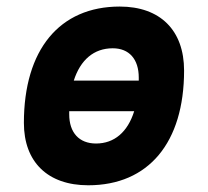

<svg xmlns="http://www.w3.org/2000/svg" viewBox="-20 -547 626 577"><path d="M245.1 9.8C426.3 9.8 533.2 -118.2 533.2 -335C533.2 -456.1 461.4 -527.3 339.8 -527.3C158.7 -527.3 51.8 -397.5 51.8 -177.7C51.8 -60.1 123.5 9.8 245.1 9.8ZM268.6 -115.7C217.8 -115.7 188 -148.4 188 -203.6C188 -206.5 188 -210 188 -212.9H383.3C363.8 -150.4 323.7 -115.7 268.6 -115.7ZM201.7 -304.7C221.7 -367.2 262.2 -401.9 318.8 -401.9C368.2 -401.9 397 -369.1 397 -314C397 -311 397 -307.6 397 -304.7Z"/></svg>

Font: Cascadia Mono NF
Style: Bold Italic
Weight: 700
Italic angle: -10°
Monospace: yes
Designer: Aaron Bell
Foundry: Saja Typeworks
Version: Version 2404.023